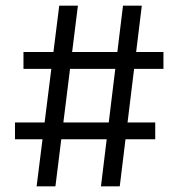

<svg xmlns="http://www.w3.org/2000/svg" viewBox="-20 -659 630 679"><path d="M176 0H109.5L189.5 -639H255.5ZM529 -166.5H33V-226H529ZM403.5 0H337L415 -639H481.5ZM558 -415.5H63V-475H558Z"/></svg>

Font: Anek Kannada
Style: Regular
Weight: 400
Version: Version 1.003